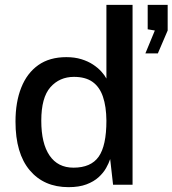

<svg xmlns="http://www.w3.org/2000/svg" viewBox="-20 -763 712 793"><path d="M263 10Q161.5 10 102.8 -59.8Q44 -129.5 44 -261Q44 -341.5 67.8 -401.2Q91.5 -461 138 -494Q184.5 -527 254 -527Q288.5 -527 316 -518.5Q343.5 -510 364 -496.5Q384.5 -483 398.5 -467.5Q412.5 -452 419.5 -438.5V-743H527.5V0H447L435 -106Q429.5 -89 418.2 -69Q407 -49 387.2 -31Q367.5 -13 337 -1.5Q306.5 10 263 10ZM283.5 -70.5Q355.5 -70.5 387.5 -115.8Q419.5 -161 419.5 -264.5Q419 -323 405.2 -363.5Q391.5 -404 362.2 -424.8Q333 -445.5 285.5 -445.5Q226 -445.5 188.2 -402.8Q150.5 -360 150.5 -264.5Q150.5 -170.5 184.8 -120.5Q219 -70.5 283.5 -70.5ZM580.5 -542.5 619.5 -637 590 -642V-743H672.5V-637L632 -542.5Z"/></svg>

Font: Public Sans Thin Medium
Style: Regular
Weight: 500
Version: Version 2.001